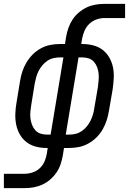

<svg xmlns="http://www.w3.org/2000/svg" viewBox="-46 -755 666 990"><path d="M-26 215V141H81Q101 141 122.5 134Q144 127 160 111.5Q176 96 184.5 75.5Q193 55 196 34L200 8H194Q165 8 138.5 1Q112 -6 91 -22Q70 -38 56.5 -61.5Q43 -85 37.5 -112Q32 -139 33 -167.5Q34 -196 39 -225L57 -335Q61 -360 68.5 -384Q76 -408 89.5 -431Q103 -454 121.5 -473Q140 -492 163.5 -505Q187 -518 212 -523Q237 -528 262 -528H289L295 -566Q299 -589 307 -611.5Q315 -634 328 -654Q341 -674 360.5 -690.5Q380 -707 401.5 -717Q423 -727 446 -731Q469 -735 492 -735H599V-662H492Q472 -662 451 -654.5Q430 -647 414 -631.5Q398 -616 389.5 -595.5Q381 -575 377 -554L373 -528H379Q408 -528 435 -521Q462 -514 483 -498Q504 -482 517.5 -458.5Q531 -435 536.5 -408Q542 -381 540.5 -352.5Q539 -324 535 -295L516 -185Q512 -160 504.5 -136Q497 -112 484 -89Q471 -66 452 -47Q433 -28 409.5 -15Q386 -2 361 3Q336 8 311 8H284L278 46Q274 69 266.5 91.5Q259 114 245.5 134Q232 154 213 170.5Q194 187 172 197Q150 207 127 211Q104 215 81 215ZM215 -61 281 -459H262Q246 -459 229 -455Q212 -451 197.5 -441Q183 -431 171.5 -417Q160 -403 152.5 -388Q145 -373 140.5 -356.5Q136 -340 133 -324L115 -213Q112 -196 110.5 -178.5Q109 -161 111 -144.5Q113 -128 119 -112Q125 -96 135.5 -84Q146 -72 161.5 -66.5Q177 -61 195 -61ZM293 -61H312Q328 -61 344.5 -65Q361 -69 375.5 -79Q390 -89 401.5 -103Q413 -117 420.5 -132Q428 -147 433 -163.5Q438 -180 440 -196L459 -307Q461 -324 462.5 -341.5Q464 -359 462.5 -375.5Q461 -392 455 -408Q449 -424 438.5 -436Q428 -448 412.5 -453.5Q397 -459 379 -459H359Z"/></svg>

Font: Iosevka HT Extended
Style: Italic
Weight: 400
Width: 7
Italic angle: -9°
Monospace: yes
Designer: Belleve Invis
Foundry: Belleve Invis
Version: Version 32.3.0; ttfautohint (v1.8.4)